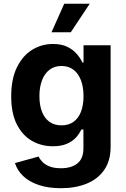

<svg xmlns="http://www.w3.org/2000/svg" viewBox="-20 -787 672 1023"><path d="M304.9 215.8Q236.7 215.8 186.1 198.6Q135.4 181.4 103.6 151.1Q71.8 120.8 59.8 81.8L185.6 47Q192.6 62.1 206.9 76.5Q221.2 90.9 245.1 100.2Q268.9 109.4 304.4 109.4Q360.3 109.4 392.4 83.7Q424.5 57.9 424.5 3.7V-96.7H413Q403.2 -74.7 384.7 -54.3Q366.1 -33.9 336.1 -20.8Q306 -7.7 261.7 -7.7Q200.3 -7.7 149.9 -36.6Q99.5 -65.5 69.6 -124.6Q39.7 -183.6 39.7 -273.8Q39.7 -366.2 70.2 -428.2Q100.6 -490.2 151.1 -521.5Q201.6 -552.7 262.1 -552.7Q308.3 -552.7 339.4 -537.2Q370.4 -521.8 389.8 -498.8Q409.1 -475.8 419.2 -454H425.1V-545.9H569.4V-4.6Q569.4 69.2 535.4 118.2Q501.4 167.2 441.8 191.5Q382.1 215.8 304.9 215.8ZM307.5 -119.1Q345.2 -119.1 371.3 -137.6Q397.5 -156.1 411.2 -191Q425 -225.9 425 -274.7Q425 -323.3 411.3 -359.3Q397.7 -395.4 371.5 -415.4Q345.4 -435.4 307.5 -435.4Q269.2 -435.4 243 -414.7Q216.7 -394 203.4 -357.9Q190 -321.7 190 -274.7Q190 -227.3 203.5 -192.2Q217 -157.1 243.2 -138.1Q269.4 -119.1 307.5 -119.1ZM254.5 -615.1 322.3 -767.1H458.1L357.1 -615.1Z"/></svg>

Font: Adwaita Sans
Style: Regular
Weight: 400
Designer: Rasmus Andersson
Foundry: rsms
Version: Version 4.001;git-9221beed3